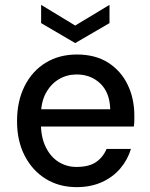

<svg xmlns="http://www.w3.org/2000/svg" viewBox="-20 -757 617 789"><path d="M295 12Q223 12 168 -22Q113 -56 81.5 -117Q50 -178 50 -259Q50 -341 81 -403Q112 -465 167.5 -499Q223 -533 296 -533Q372 -533 424.5 -499.5Q477 -466 504.5 -409Q532 -352 532 -283Q532 -273 532 -262Q532 -251 530 -237H124V-308H433Q431 -377 392 -414Q353 -451 295 -451Q255 -451 222 -431.5Q189 -412 168.5 -374.5Q148 -337 148 -280V-252Q148 -193 168 -152.5Q188 -112 221 -91.5Q254 -71 294 -71Q345 -71 374 -90.5Q403 -110 418 -145H518Q505 -101 474.5 -65Q444 -29 398.5 -8.5Q353 12 295 12ZM289 -580 149 -662V-737L289 -652L430 -737V-662Z"/></svg>

Font: DM Sans 10pt Medium
Style: Regular
Weight: 500
Version: Version 4.004;gftools[0.9.30]